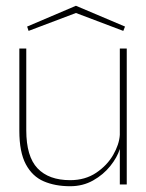

<svg xmlns="http://www.w3.org/2000/svg" viewBox="-20 -640 506 665"><path d="M419 -472V-1H395V-124Q386 -95 362 -65Q338 -35 302.5 -15Q267 5 223 5Q171 5 131.5 -12Q92 -29 69.5 -71Q47 -113 47 -187V-472H71V-189Q71 -98 110 -57Q149 -16 223 -16Q275 -16 313 -41.5Q351 -67 372 -103.5Q393 -140 395 -173V-472ZM243 -620 413 -548 407 -533 243 -595 79 -533 74 -548Z"/></svg>

Font: Lil Grotesk Thin
Style: Regular
Weight: 100
Designer: Bastien Sozeau
Foundry: NBR — Bastien Sozeau
Version: Version 3.003; ttfautohint (v1.8.4.7-5d5b);gftools[0.9.33]